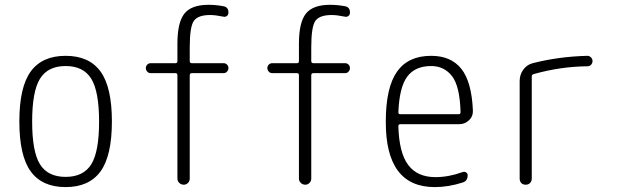

<svg xmlns="http://www.w3.org/2000/svg" viewBox="-20 -760 2540 790"><path d="M355.5 -436Q323.2 -488.3 250 -488.3Q176.8 -488.3 144.5 -436Q112.3 -383.8 112.3 -259.8Q112.3 -135.7 144.5 -84Q176.8 -32.2 250 -32.2Q323.2 -32.2 355.5 -84Q387.7 -135.7 387.7 -259.8Q387.7 -383.8 355.5 -436ZM393.6 -54.7Q346.7 9.8 250 9.8Q153.3 9.8 106.4 -54.7Q59.6 -119.1 59.6 -260.3Q59.6 -401.4 106.4 -465.8Q153.3 -530.3 250 -530.3Q346.7 -530.3 393.6 -465.8Q440.4 -401.4 440.4 -260.3Q440.4 -119.1 393.6 -54.7Z M599.6 -459Q591.8 -459 585.9 -465.3Q580.1 -471.7 580.1 -480Q580.1 -488.3 585.9 -494.1Q591.8 -500 599.6 -500H702.1Q710 -500 710 -508.8V-580.1Q710 -668 738.8 -704.1Q767.6 -740.2 837.9 -740.2Q868.2 -740.2 899.4 -734.4Q920.9 -730.5 919.9 -707Q919.9 -699.2 913.6 -694.3Q907.2 -689.5 899.4 -691.4Q866.2 -698.2 844.7 -698.2Q794.9 -698.2 777.8 -674.3Q760.7 -650.4 760.7 -565.4V-508.8Q760.7 -500 769.5 -500H900.4Q908.2 -500 914.1 -494.1Q919.9 -488.3 919.9 -480Q919.9 -471.7 914.1 -465.3Q908.2 -459 900.4 -459H769.5Q760.7 -459 760.7 -450.2V-25.4Q760.7 -14.6 753.4 -7.3Q746.1 0 736.3 0Q725.6 0 717.8 -7.3Q710 -14.6 710 -25.4V-450.2Q710 -459 702.1 -459Z M1099.6 -459Q1091.8 -459 1085.9 -465.3Q1080.1 -471.7 1080.1 -480Q1080.1 -488.3 1085.9 -494.1Q1091.8 -500 1099.6 -500H1202.1Q1210 -500 1210 -508.8V-580.1Q1210 -668 1238.8 -704.1Q1267.6 -740.2 1337.9 -740.2Q1368.2 -740.2 1399.4 -734.4Q1420.9 -730.5 1419.9 -707Q1419.9 -699.2 1413.6 -694.3Q1407.2 -689.5 1399.4 -691.4Q1366.2 -698.2 1344.7 -698.2Q1294.9 -698.2 1277.8 -674.3Q1260.7 -650.4 1260.7 -565.4V-508.8Q1260.7 -500 1269.5 -500H1400.4Q1408.2 -500 1414.1 -494.1Q1419.9 -488.3 1419.9 -480Q1419.9 -471.7 1414.1 -465.3Q1408.2 -459 1400.4 -459H1269.5Q1260.7 -459 1260.7 -450.2V-25.4Q1260.7 -14.6 1253.4 -7.3Q1246.1 0 1236.3 0Q1225.6 0 1217.8 -7.3Q1210 -14.6 1210 -25.4V-450.2Q1210 -459 1202.1 -459Z M1753.9 -488.3Q1687.5 -488.3 1655.3 -444.3Q1623 -400.4 1619.1 -297.9Q1619.1 -290 1627 -290H1867.2Q1875 -290 1875 -298.8Q1872.1 -405.3 1839.8 -446.8Q1807.6 -488.3 1753.9 -488.3ZM1768.6 9.8Q1566.4 9.8 1567.4 -259.8Q1567.4 -399.4 1613.3 -464.8Q1659.2 -530.3 1753.9 -530.3Q1835.9 -530.3 1878.4 -476.6Q1920.9 -422.9 1925.8 -304.7Q1926.8 -281.2 1909.7 -265.1Q1892.6 -249 1869.1 -249H1627Q1619.1 -249 1619.1 -240.2Q1622.1 -130.9 1659.7 -81.1Q1697.3 -31.2 1771.5 -31.2Q1826.2 -31.2 1882.8 -51.8Q1890.6 -54.7 1897.5 -50.8Q1904.3 -46.9 1904.3 -39.1Q1904.3 -14.6 1882.8 -8.8Q1825.2 9.8 1768.6 9.8Z M2118.2 -25.4V-426.8Q2118.2 -453.1 2133.3 -473.6Q2148.4 -494.1 2171.9 -500Q2278.3 -527.3 2396.5 -530.3Q2405.3 -530.3 2411.6 -523.9Q2418 -517.6 2418 -508.8Q2418 -500 2412.1 -493.7Q2406.2 -487.3 2397.5 -487.3Q2286.1 -486.3 2175.8 -455.1Q2168 -453.1 2168 -445.3V-25.4Q2168 -14.6 2161.1 -7.3Q2154.3 0 2143.1 0Q2131.8 0 2125 -6.8Q2118.2 -13.7 2118.2 -25.4Z"/></svg>

Font: Rounded Mgen+ 1mn light
Style: Regular
Weight: 200
Designer: [Source Han Sans]
Ryoko NISHIZUKA  (kana & ideographs); Paul D. Hunt (Latin, Greek & Cyrillic); Wenlong ZHANG  (bopomofo
Version: Version 1.059.20150602